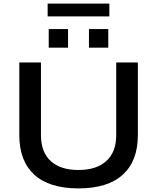

<svg xmlns="http://www.w3.org/2000/svg" viewBox="-20 -1032 871 1064"><path d="M244 -941V-1012H586V-941ZM250 -768V-871H357V-768ZM473 -768V-871H580V-768ZM415 12Q253 12 170 -64Q87 -140 87 -283V-686H207V-283Q207 -189 261 -139.5Q315 -90 415 -90Q514 -90 569 -139.5Q624 -189 624 -283V-686H744V-283Q744 -140 660.5 -64Q577 12 415 12Z"/></svg>

Font: Archivo SemiExpanded Medium
Style: Regular
Weight: 500
Width: 6
Designer: Hector Gatti
Foundry: Omnibus-Type
Version: Version 2.001; ttfautohint (v1.8.3)